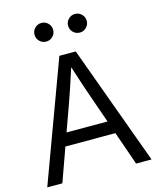

<svg xmlns="http://www.w3.org/2000/svg" viewBox="-135 -1034 923 1127"><g transform="rotate(-15 326.5 -470.5)"><path d="M9.8 0 278.3 -727.5H377.9L643.6 0H549.8L478.5 -204.1H174.8L101.6 0ZM202.6 -282.2H451.7L397 -438.5Q383.3 -477.1 367.4 -524.7Q351.6 -572.3 328.1 -645Q304.7 -572.3 288.8 -524.7Q272.9 -477.1 258.8 -438.5ZM226.1 -828.1Q202.6 -828.1 186 -844.7Q169.4 -861.3 169.4 -884.8Q169.4 -908.2 186 -924.8Q202.6 -941.4 226.1 -941.4Q249.5 -941.4 266.1 -924.8Q282.7 -908.2 282.7 -884.8Q282.7 -861.3 266.1 -844.7Q249.5 -828.1 226.1 -828.1ZM430.2 -828.1Q406.7 -828.1 390.1 -844.7Q373.5 -861.3 373.5 -884.8Q373.5 -908.2 390.1 -924.8Q406.7 -941.4 430.2 -941.4Q453.6 -941.4 470.2 -924.8Q486.8 -908.2 486.8 -884.8Q486.8 -861.3 470.2 -844.7Q453.6 -828.1 430.2 -828.1Z"/></g></svg>

Font: Inter Display
Style: Regular
Weight: 400
Designer: Rasmus Andersson
Foundry: rsms
Version: Version 4.001;git-9221beed3